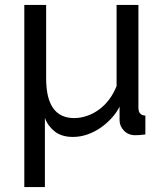

<svg xmlns="http://www.w3.org/2000/svg" viewBox="-20 -542 668 774"><path d="M78 -522H166V-226Q166 -66 279 -66Q305 -66 331 -75Q357 -84 379.5 -100.5Q402 -117 420 -141Q438 -165 450 -195V-522H538V-108Q538 -77 566 -76V0Q551 2 542 2.5Q533 3 525 3Q497 3 479.5 -15.5Q462 -34 462 -57V-112Q450 -88 430 -66Q410 -44 385.5 -27Q361 -10 332.5 0Q304 10 274 10Q228 10 200 -12.5Q172 -35 161 -67V212H78Z"/></svg>

Font: Raleway Medium Alt1
Style: Regular
Weight: 500
Designer: Matt McInerney, Pablo Impallari, Rodrigo Fuenzalida
Foundry: Matt McInerney, Pablo Impallari, Rodrigo Fuenzalida
Version: Version 3.000g; ttfautohint (v1.5) -l 8 -r 28 -G 28 -x 14 -D